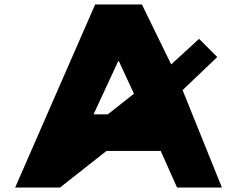

<svg xmlns="http://www.w3.org/2000/svg" viewBox="-20 -845 1068 865"><path d="M583.5 -422.7 465.8 -330H401.5L512.8 -570H515.2ZM802.6 -439.1 958.8 -588 876.8 -670 751.2 -554.8 619.3 -825H408.7L48.2 0H250.2L459.7 -165H704L777.8 0H979.8Z"/></svg>

Font: Hussar
Style: BdSuprExt
Weight: 700
Foundry: Cannot Into Space Fonts
Version: Version 2.00